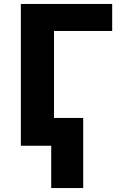

<svg xmlns="http://www.w3.org/2000/svg" viewBox="-20 -734 607 967"><path d="M545 -714V-578H252V-140H399V213H238V0H85V-714Z"/></svg>

Font: Noto Sans UI Extra
Style: Regular
Weight: 800
Designer: Monotype Design Team
Foundry: Monotype Imaging Inc.
Version: Version 1.901